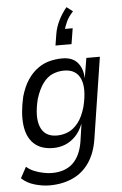

<svg xmlns="http://www.w3.org/2000/svg" viewBox="-63 -829 676 1061"><g transform="rotate(-5 275.0 -298.5)"><path d="M169 188Q130 188 86.5 175.5Q43 163 14 135L47 74Q66 91 91 101Q116 111 141.5 116Q167 121 187 121Q261 121 303.5 81Q346 41 359 -37L373 -133L372 -134Q356 -93 329.5 -66.5Q303 -40 272 -28Q241 -16 207 -16Q139 -16 100 -52.5Q61 -89 53 -156.5Q45 -224 66 -314Q82 -369 106.5 -405.5Q131 -442 162 -464.5Q193 -487 228 -496Q263 -505 299 -505Q355 -505 383 -472.5Q411 -440 413 -389L414 -388L432 -496H507L437 -45Q425 32 389 84.5Q353 137 296.5 162.5Q240 188 169 188ZM233 -83Q266 -83 296 -96Q326 -109 351 -140.5Q376 -172 392 -227Q417 -328 393.5 -382.5Q370 -437 303 -437Q270 -437 240 -424.5Q210 -412 186 -380Q162 -348 145 -294Q120 -194 143 -138.5Q166 -83 233 -83ZM268 -579 278 -641Q284 -679 302.5 -716.5Q321 -754 347 -785L381 -759Q357 -734 344 -707Q331 -680 326 -655L314 -666H371L357 -579Z"/></g></svg>

Font: Nunito Sans 7pt Condensed
Style: Italic
Weight: 400
Width: 3
Italic angle: -9°
Designer: Vernon Adams
Foundry: Vernon Adams
Version: Version 3.101;gftools[0.9.27]